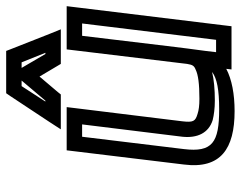

<svg xmlns="http://www.w3.org/2000/svg" viewBox="-99 -646 780 622"><g transform="rotate(-90 291.0 -335.0)"><path d="M242 35C297 35 345 26 379 8L377 25H402H492H517L520 0L579 -484L582 -509H557H467H442L439 -484L395 -119C392 -101 389 -96 376 -91C360 -83 330 -79 282 -79C260 -79 245 -81 233 -85C209 -92 205 -99 209 -134L252 -484L255 -509H230H140H115L112 -484L69 -129C54 -10 120 35 242 35ZM445 -119 453 -184 486 -459H526L473 -25H433L437 -59L445 -119ZM248 -15C140 -15 108 -37 119 -129L159 -459H199L159 -134C154 -86 171 -49 213 -36C229 -32 251 -29 276 -29C313 -29 345 -32 369 -38C348 -22 311 -15 248 -15ZM225 -528H283H296L304 -538L354 -597L389 -538L395 -528H408H466H507L492 -565L442 -692L437 -705H422H315H300L291 -692L207 -565L183 -528H225ZM381 -655H400L431 -578H427L382 -655H381ZM273 -578 323 -655H341L276 -578H273Z"/></g></svg>

Font: Gamestation Text Outline
Style: Italic
Weight: 400
Designer: Jonas Hecksher
Foundry: Jonas Hecksher, Playtypeª, e-types AS
Version: Version 1.003